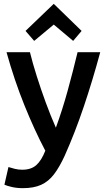

<svg xmlns="http://www.w3.org/2000/svg" viewBox="-20 -794 557 1000"><path d="M99 186Q68 186 42 180Q16 174 3 168L24 76Q39 81 57.5 85.5Q76 90 96 90Q142 90 169 66Q196 42 216 -9Q159 -117 106.5 -247.5Q54 -378 14 -522H136Q150 -465 171.5 -397Q193 -329 218.5 -259.5Q244 -190 271 -129Q305 -222 332.5 -322Q360 -422 384 -522H502Q462 -374 416.5 -239Q371 -104 317 17Q290 76 261.5 113.5Q233 151 194.5 168.5Q156 186 99 186ZM158 -581 113 -633 260 -774 405 -633 361 -581 260 -666Z"/></svg>

Font: Ubuntu Sans SemiBold
Style: Regular
Weight: 600
Designer: Dalton Maag Ltd
Foundry: Dalton Maag Ltd
Version: Version 1.006; ttfautohint (v1.8.4.7-5d5b)